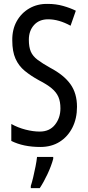

<svg xmlns="http://www.w3.org/2000/svg" viewBox="-20 -744 453 985"><path d="M375 -196Q375 -136 351.5 -89.5Q328 -43 286 -16.5Q244 10 187 10Q100 10 38 -21V-108Q72 -89 111 -79Q150 -69 184 -69Q234 -69 262 -104Q290 -139 290 -188Q290 -223 279.5 -247Q269 -271 245 -291Q221 -311 180 -332Q138 -355 107 -380.5Q76 -406 59.5 -443Q43 -480 43 -536Q42 -592 65.5 -634.5Q89 -677 130.5 -701Q172 -725 225 -724Q267 -724 304 -713.5Q341 -703 369 -689L342 -612Q282 -645 227 -645Q181 -645 154.5 -615.5Q128 -586 128 -540Q128 -503 138 -479.5Q148 -456 172.5 -437.5Q197 -419 238 -396Q308 -359 341.5 -312Q375 -265 375 -196ZM253 71Q243 108 223.5 149.5Q204 191 184 221H138V210Q144 192 150.5 164.5Q157 137 162.5 109Q168 81 170 61H253Z"/></svg>

Font: Noto Sans Myanmar ExtraCondensed
Style: Regular
Weight: 400
Width: 2
Designer: Monotype Design Team
Foundry: Monotype Imaging Inc.
Version: Version 2.107; ttfautohint (v1.8.4.7-5d5b)